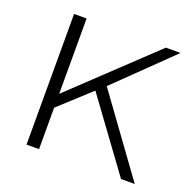

<svg xmlns="http://www.w3.org/2000/svg" viewBox="-99 -619 720 718"><g transform="rotate(20 261.0 -260.0)"><path d="M454.1 0 251 -277.8 127.9 -165V0H78.1V-520H127.9V-220.2L443.8 -519H502L285.2 -308.1L508.8 0Z"/></g></svg>

Font: Rawline Light
Style: Regular
Weight: 300
Designer: Matt McInerney, Pablo Impallari, Rodrigo Fuenzalida
Foundry: Matt McInerney, Pablo Impallari, Rodrigo Fuenzalida
Version: Version 4.020;PS 004.020;hotconv 1.0.88;makeotf.lib2.5.64775